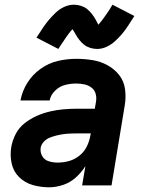

<svg xmlns="http://www.w3.org/2000/svg" viewBox="-20 -788 616 816"><path d="M189 8Q218 8 248 -2Q278 -12 302 -33.5Q326 -55 343 -82L329 0H454L510 -339Q516 -374 511.5 -408.5Q507 -443 486.5 -469Q466 -495 436.5 -511Q407 -527 373 -532.5Q339 -538 303 -538Q265 -538 226 -529Q187 -520 152.5 -495.5Q118 -471 96 -435.5Q74 -400 67 -361H191Q195 -384 214 -402.5Q233 -421 256.5 -427Q280 -433 303 -433Q321 -433 338 -429.5Q355 -426 368.5 -416Q382 -406 386.5 -389.5Q391 -373 388 -356L383 -326H308Q279 -326 250.5 -323.5Q222 -321 193.5 -314.5Q165 -308 137.5 -296Q110 -284 85.5 -265Q61 -246 47 -219Q33 -192 28 -164Q22 -128 29.5 -93.5Q37 -59 61.5 -35Q86 -11 119.5 -1.5Q153 8 189 8ZM225 -97Q206 -97 187.5 -102.5Q169 -108 159.5 -124.5Q150 -141 153 -161Q156 -175 167 -186.5Q178 -198 192.5 -203.5Q207 -209 221.5 -212.5Q236 -216 250.5 -218Q265 -220 279.5 -220.5Q294 -221 308 -221H366L364 -212Q360 -188 349 -165.5Q338 -143 317.5 -126.5Q297 -110 273 -103.5Q249 -97 225 -97ZM393 -580Q414 -580 434 -589.5Q454 -599 470 -614Q486 -629 498 -643Q510 -657 523 -676.5Q536 -696 551 -720L458 -768Q452 -757 446 -748Q440 -739 434.5 -731Q429 -723 424 -716Q419 -709 414.5 -703Q410 -697 407 -693.5Q404 -690 398 -683Q392 -695 385.5 -706.5Q379 -718 369.5 -730Q360 -742 349 -750.5Q338 -759 323.5 -763.5Q309 -768 294 -768Q273 -768 252.5 -758.5Q232 -749 216.5 -734Q201 -719 189 -705Q177 -691 163.5 -671.5Q150 -652 135 -628L228 -580Q235 -591 241 -600Q247 -609 252.5 -617Q258 -625 262.5 -632Q267 -639 272 -645Q277 -651 279.5 -654.5Q282 -658 288 -664Q295 -654 301.5 -642Q308 -630 317.5 -618Q327 -606 338 -597.5Q349 -589 363.5 -584.5Q378 -580 393 -580Z"/></svg>

Font: Iosevka Sparkle Oblique
Style: Bold
Weight: 700
Italic angle: -9°
Designer: Belleve Invis
Foundry: Belleve Invis
Version: Version 4.5.0; ttfautohint (v1.8.3)